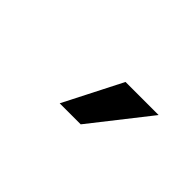

<svg xmlns="http://www.w3.org/2000/svg" viewBox="-14 -952 549 549"><g transform="rotate(45 260.0 -678.0)"><path d="M287.1 -589.8H202.1L292 -766.1H425.8Z"/></g></svg>

Font: Lorenzo Sans Medium
Style: Regular
Weight: 500
Foundry: Intel Corporation
Version: Version 1.00; ttfautohint (v1.5)